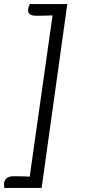

<svg xmlns="http://www.w3.org/2000/svg" viewBox="-40 -740 420 950"><path d="M107 134 220 -664Q182 -662 139 -662Q99 -662 99 -689Q99 -702 107 -720H293L166 190H-19Q-20 184 -20 174Q-20 132 28 132Q70 132 107 134Z"/></svg>

Font: Overlock
Style: Italic
Weight: 400
Designer: Dario Muhafara
Foundry: Dario Manuel Muhafara
Version: Version 1.001